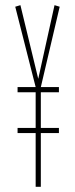

<svg xmlns="http://www.w3.org/2000/svg" viewBox="-20 -723 290 743"><path d="M48 -366V-386H118L39 -697L59 -703L128 -418L191 -703L211 -697L138 -386H208V-366H138V-228H208V-208H138V0H118V-208H48V-228H118V-366Z"/></svg>

Font: Georama ExtraCondensed Thin
Style: Regular
Weight: 100
Width: 2
Designer: Jean-Baptiste Levee
Foundry: Production Type
Version: Version 1.001